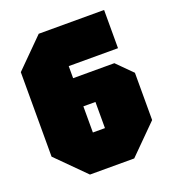

<svg xmlns="http://www.w3.org/2000/svg" viewBox="-129 -799 808 897"><g transform="rotate(-20 275.0 -350.0)"><path d="M165 0 25 -140V-560L165 -700H490V-510H245V-450H450L525 -375V-140L385 0ZM245 -180H305V-310H245Z"/></g></svg>

Font: Tektur Condensed Black
Style: Regular
Weight: 900
Width: 3
Designer: Adam Jagosz
Foundry: Adam Jagosz
Version: Version 1.005;gftools[0.9.30]